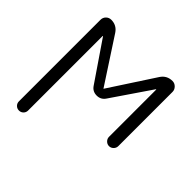

<svg xmlns="http://www.w3.org/2000/svg" viewBox="-183 -721 1096 1096"><g transform="rotate(45 365.5 -172.5)"><path d="M579.1 -441.4 418 -205.1Q399.4 -176.8 365.7 -176.8Q332 -176.8 313.5 -205.1L152.3 -441.4Q151.4 -442.4 150.4 -442.4Q149.4 -442.4 149.4 -441.4V160.2Q149.4 175.8 138.7 186.5Q127.9 197.3 112.3 197.3Q96.7 197.3 85.9 186.5Q75.2 175.8 75.2 160.2V-498Q75.2 -516.6 87.9 -529.3Q100.6 -542 119.1 -542Q163.1 -542 187.5 -504.9L365.2 -232.4Q366.2 -232.4 366.2 -232.4L543.9 -504.9Q568.4 -542 613.3 -542Q630.9 -542 644 -528.8Q657.2 -515.6 657.2 -498V-60.5Q657.2 -44.9 646 -33.7Q634.8 -22.5 619.6 -22.5Q604.5 -22.5 593.3 -33.7Q582 -44.9 582 -60.5V-441.4Q582 -442.4 581.1 -442.4Q580.1 -442.4 579.1 -441.4Z"/></g></svg>

Font: Gen Jyuu Gothic Normal
Style: Regular
Weight: 300
Designer: [Source Han Sans]
Ryoko NISHIZUKA  (kana & ideographs); Paul D. Hunt (Latin, Greek & Cyrillic); Wenlong ZHANG  (bopomofo
Version: Version 1.002.20150607